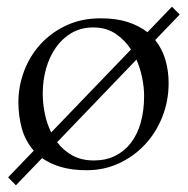

<svg xmlns="http://www.w3.org/2000/svg" viewBox="-20 -492 555 566"><path d="M34.2 -190.9Q34.2 -237.3 50.8 -281.7Q67.4 -326.2 98.6 -360.8Q129.9 -395.5 174.8 -416.7Q219.7 -438 276.9 -438Q322.8 -438 356.7 -427Q390.6 -416 414.6 -397L486.8 -472.2L509.8 -449.2L437.5 -374Q458 -348.1 467.5 -315.9Q477.1 -283.7 477.1 -247.1Q477.1 -194.3 458.5 -147.5Q439.9 -100.6 407.2 -65.7Q374.5 -30.8 330.6 -10.5Q286.6 9.8 235.8 9.8Q191.9 9.8 159.7 0.2Q127.4 -9.3 104 -25.9L26.9 54.2L3.9 30.8L79.6 -47.9Q54.7 -76.2 44.4 -113.3Q34.2 -150.4 34.2 -190.9ZM254.9 -411.1Q218.8 -411.1 190.9 -394.8Q163.1 -378.4 144.3 -351.3Q125.5 -324.2 115.7 -289.3Q106 -254.4 106 -216.8Q106 -186.5 112.1 -157Q118.2 -127.4 130.9 -101.6L366.2 -346.2Q347.7 -374.5 320.3 -392.8Q293 -411.1 254.9 -411.1ZM404.8 -209Q404.8 -234.4 399.2 -262.2Q393.6 -290 382.3 -316.4L148.4 -72.8Q167 -48.3 193.6 -33.7Q220.2 -19 256.8 -19Q292 -19 319.3 -32.5Q346.7 -45.9 365.7 -70.6Q384.8 -95.2 394.8 -130.4Q404.8 -165.5 404.8 -209Z"/></svg>

Font: Simonetta
Style: Regular
Weight: 400
Designer: Gayaneh Bagdasaryan
Foundry: BrownFox
Version: Version 1.001